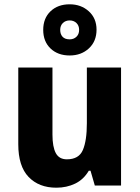

<svg xmlns="http://www.w3.org/2000/svg" viewBox="-20 -956 650 893"><path d="M543 -642V-93H421L401 -162H393Q369 -121 329.5 -102Q290 -83 242 -83Q161 -83 113 -133Q65 -183 65 -285V-642H224V-330Q224 -273 239.5 -244Q255 -215 291 -215Q347 -215 365.5 -258.5Q384 -302 384 -383V-642ZM304 -698Q249 -698 215 -730.5Q181 -763 181 -817Q181 -871 215 -903.5Q249 -936 304 -936Q357 -936 393 -903.5Q429 -871 429 -818Q429 -764 393.5 -731Q358 -698 304 -698ZM304 -773Q323 -773 335.5 -785Q348 -797 348 -817Q348 -837 335.5 -849Q323 -861 304 -861Q285 -861 272.5 -849Q260 -837 260 -817Q260 -797 271 -785Q282 -773 304 -773Z"/></svg>

Font: Noto Sans Telugu UI SemiCondensed ExtraBold
Style: Regular
Weight: 800
Width: 4
Designer: Jelle Bosma - Monotype Design Team
Foundry: Monotype Imaging Inc.
Version: Version 2.005; ttfautohint (v1.8.4.7-5d5b)